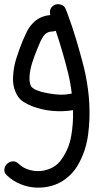

<svg xmlns="http://www.w3.org/2000/svg" viewBox="-35 -518 465 901"><path d="M51.8 250Q73.2 270.5 101.6 278.8Q129.9 287.1 158.2 284.2Q186.5 281.2 211.9 267.6Q237.3 253.9 253.9 229.5Q289.1 179.7 299.3 119.6Q309.6 59.6 307.6 -1Q260.7 6.8 211.4 2.4Q162.1 -2 118.2 -18.6Q95.7 -27.3 75.7 -39.6Q55.7 -51.8 43.9 -74.2Q23.4 -112.3 26.4 -158.2Q28.3 -202.1 41.5 -243.7Q54.7 -285.2 71.3 -326.2Q80.1 -345.7 90.3 -367.7Q100.6 -389.6 117.2 -407.2Q133.8 -425.8 155.3 -435.5Q176.8 -445.3 201.2 -447.3Q197.3 -460.9 201.2 -473.1Q205.1 -485.4 217.8 -493.2Q230.5 -501 247.6 -497.1Q264.6 -493.2 271.5 -479.5Q275.4 -470.7 278.8 -461.9Q282.2 -453.1 285.2 -444.3Q304.7 -391.6 320.8 -337.9Q336.9 -284.2 351.6 -229.5Q369.1 -165 377.9 -98.6Q386.7 -32.2 384.8 36.1Q383.8 74.2 378.4 114.3Q373 154.3 360.4 191.4Q347.7 228.5 327.1 262.2Q306.6 295.9 274.4 320.3Q244.1 343.8 207.5 354Q170.9 364.3 133.3 362.3Q95.7 360.4 60.1 345.7Q24.4 331.1 -2.9 304.7Q-16.6 292 -14.6 276.9Q-12.7 261.7 -2.4 251.5Q7.8 241.2 22.9 239.3Q38.1 237.3 51.8 250ZM160.2 -86.9Q194.3 -78.1 231 -74.7Q267.6 -71.3 301.8 -79.1Q295.9 -128.9 284.7 -174.8Q273.4 -220.7 259.8 -267.6Q252 -294.9 243.7 -321.3Q235.4 -347.7 226.6 -374Q223.6 -372.1 219.7 -371.6Q215.8 -371.1 210.9 -370.1Q181.6 -370.1 166 -343.8Q155.3 -327.1 148.4 -308.6Q146.5 -303.7 144.5 -299.3Q142.6 -294.9 140.6 -290Q126 -254.9 115.7 -222.2Q105.5 -189.5 103.5 -158.2V-140.6Q104.5 -133.8 105.5 -129.9Q107.4 -121.1 107.9 -119.1Q108.4 -117.2 113.3 -109.4Q119.1 -104.5 124 -101.6Q128.9 -98.6 129.9 -97.7Q137.7 -94.7 145 -91.8Q152.3 -88.9 160.2 -86.9Z"/></svg>

Font: Schoolbell
Style: Regular
Weight: 400
Designer: Font Diner, Inc
Foundry: Font Diner, Inc
Version: Version 1.001